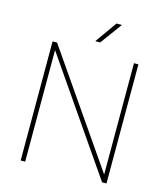

<svg xmlns="http://www.w3.org/2000/svg" viewBox="-130 -1007 967 1107"><g transform="rotate(15 354.0 -453.0)"><path d="M609.9 -710.9V0H583.5L124.5 -666V0H97.7V-710.9H124.5L583.5 -46.4V-710.9ZM335 -775.9 427.2 -905.8H459.5L364.3 -775.9Z"/></g></svg>

Font: Vazirmatn RD UI Thin
Style: Regular
Weight: 100
Designer: Saber Rastikerdar
Foundry: Saber Rastikerdar
Version: Version 33.003